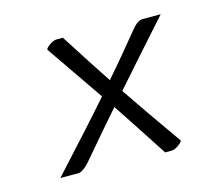

<svg xmlns="http://www.w3.org/2000/svg" viewBox="-79 -605 826 716"><g transform="rotate(-15 333.5 -247.0)"><path d="M500 8.8H475.6Q390.6 -122.1 336.4 -203.6Q288.1 -148.9 185.5 -28.3Q159.7 0 142.6 0H73.2Q231.4 -172.4 302.2 -253.9Q285.2 -279.3 150.4 -474.6Q150.4 -481 165.8 -491.9Q181.2 -502.9 193.4 -502.9H217.8Q299.8 -374.5 346.2 -304.7Q404.8 -372.1 480.5 -464.8Q502.9 -493.2 523.4 -493.2H592.8Q453.1 -336.9 380.4 -253.9Q443.4 -160.2 543 -19.5Q543 -13.2 527.6 -2.2Q512.2 8.8 500 8.8Z"/></g></svg>

Font: Emblema One
Style: Regular
Weight: 400
Designer: Riccardo De Franceschi
Foundry: Riccardo De Franceschi
Version: Version 1.003